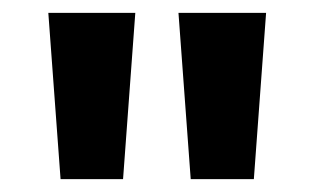

<svg xmlns="http://www.w3.org/2000/svg" viewBox="-20 -734 487 298"><path d="M190 -714H55L74 -456H171ZM393 -714H257L276 -456H374Z"/></svg>

Font: Noto Sans Gujarati UI Condensed
Style: Bold
Weight: 700
Width: 3
Designer: Jelle Bosma - Monotype Design Team, Universal Thirst
Foundry: Monotype Imaging Inc.
Version: Version 2.106